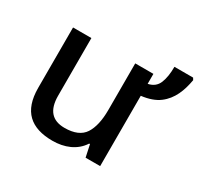

<svg xmlns="http://www.w3.org/2000/svg" viewBox="-136 -791 1009 970"><g transform="rotate(30 368.5 -306.0)"><path d="M730 -622.1H621.1C621.1 -584 616.2 -552.2 606 -526.9C595.7 -501.5 576.2 -485.8 546.9 -480V-538.1H440.9V-266.1C440.9 -205.1 430.2 -158.7 409.2 -126C387.7 -93.3 349.1 -77.1 293.9 -77.1C221.2 -77.1 185.1 -118.7 185.1 -202.1V-538.1H78.1V-186C78.1 -49.8 147.5 9.8 273.9 9.8C342.3 9.8 406.2 -14.6 441.9 -70.8H446.8L461.9 0H546.9V-410.2C590.8 -415.5 625.5 -427.7 651.4 -447.3C702.6 -485.8 725.1 -544.4 736.8 -610.8Z"/></g></svg>

Font: Noto Reveo Sans
Style: Regular
Weight: 500
Designer: Monotype Design Team
Foundry: Monotype Imaging Inc.
Version: Version 2.007